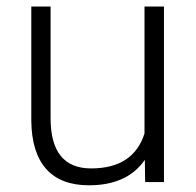

<svg xmlns="http://www.w3.org/2000/svg" viewBox="-20 -548 589 578"><path d="M416 -66.9Q363.3 9.8 247.6 9.8Q163.1 9.8 119.1 -39.3Q75.2 -88.4 74.2 -184.6V-528.3H132.3V-191.9Q132.3 -41 254.4 -41Q381.3 -41 415 -146V-528.3H473.6V0H417Z"/></svg>

Font: SteelSelectRoboto
Style: Regular
Weight: 300
Designer: Google
Version: Version 2.137; 2017